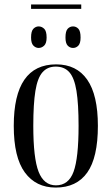

<svg xmlns="http://www.w3.org/2000/svg" viewBox="-20 -835 503 865"><path d="M120 -795V-815H346V-795ZM154 -619Q141 -619 130.5 -629.5Q120 -640 120 -666Q120 -695 130.5 -705.5Q141 -716 154 -716Q168 -716 179 -705.5Q190 -695 190 -666Q190 -640 179 -629.5Q168 -619 154 -619ZM309 -619Q295 -619 285 -629.5Q275 -640 275 -666Q275 -695 285 -705.5Q295 -716 309 -716Q323 -716 333 -705.5Q343 -695 343 -666Q343 -640 333 -629.5Q323 -619 309 -619ZM231 10Q142 10 92 -58Q42 -126 42 -268Q42 -545 233 -545Q325 -545 373 -476Q421 -407 421 -268Q421 -125 373 -57.5Q325 10 231 10ZM232 0Q289 0 311.5 -61.5Q334 -123 334 -268Q334 -367 324.5 -425.5Q315 -484 292.5 -509.5Q270 -535 231 -535Q194 -535 171.5 -509.5Q149 -484 139.5 -425.5Q130 -367 130 -268Q130 -122 154 -61Q178 0 232 0Z"/></svg>

Font: Noto Serif Display ExtraCondensed
Style: Regular
Weight: 400
Width: 2
Designer: Monotype Design Team
Foundry: Monotype Imaging Inc.
Version: Version 2.009